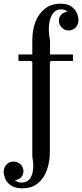

<svg xmlns="http://www.w3.org/2000/svg" viewBox="-62 -760 445 1040"><path d="M113 -462V-544Q113 -597 130 -641.5Q147 -686 181.5 -713Q216 -740 266 -740Q304 -740 325 -724.5Q346 -709 354.5 -688.5Q363 -668 363 -652Q363 -627 347.5 -611Q332 -595 310 -595Q288 -595 272.5 -610.5Q257 -626 257 -648Q257 -670 273 -683.5Q289 -697 310 -697Q323 -697 332.5 -691Q342 -685 347.5 -674.5Q353 -664 353 -652H323Q323 -663 318 -676.5Q313 -690 301 -699.5Q289 -709 268 -709Q244 -709 229.5 -693Q215 -677 208.5 -652Q202 -627 202.5 -598Q203 -569 209 -542V-462ZM113 0V-423L107 -430H214L208 -423V0ZM38 -430V-465H333V-430ZM208 -176V64Q208 116 192 161Q176 206 143 233Q110 260 59 260Q20 260 -2.5 244.5Q-25 229 -33.5 208Q-42 187 -42 172Q-42 147 -26.5 131Q-11 115 11 115Q34 115 49.5 130.5Q65 146 65 168Q65 188 51.5 201Q38 214 19 216Q26 222 34.5 225.5Q43 229 55 229Q75 229 88.5 219Q102 209 109.5 190.5Q117 172 118 145.5Q119 119 113 87V-176Z"/></svg>

Font: Brygada 1918 Medium
Style: Regular
Weight: 500
Designer: Mateusz Machalski | Borys Kosmynka | Przemek Hoffer
Foundry: NIEPODLEGLA 2018
Version: Version 3.006